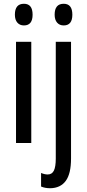

<svg xmlns="http://www.w3.org/2000/svg" viewBox="-20 -759 462 1019"><path d="M107 -739Q153 -739 153 -681Q153 -624 107 -624Q85 -624 72 -639Q59 -654 59 -681Q59 -739 107 -739ZM146 -537V0H65V-537ZM270 -681Q270 -739 318 -739Q364 -739 364 -681Q364 -624 318 -624Q296 -624 283 -639Q270 -654 270 -681ZM247 240Q219 240 198 231V159Q217 167 233 167Q256 167 266 146.5Q276 126 276 83V-537H357V82Q357 163 329 201Q301 239 247 240Z"/></svg>

Font: Noto Sans ExtraCondensed
Style: Regular
Weight: 400
Width: 2
Designer: Monotype Design Team
Foundry: Monotype Imaging Inc.
Version: Version 2.013; ttfautohint (v1.8.4.7-5d5b)